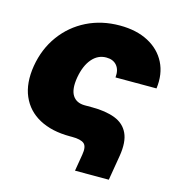

<svg xmlns="http://www.w3.org/2000/svg" viewBox="-101 -615 784 844"><g transform="rotate(15 291.0 -193.5)"><path d="M315.9 140.1 328.6 64.5Q335.4 25.9 320.1 12.9Q304.7 0 265.6 0H254.9Q172.4 0 115.5 -30.8Q58.6 -61.5 33.7 -119.4Q8.8 -177.2 22 -257.8Q35.6 -338.4 80.1 -399.2Q124.5 -460 192.1 -493.7Q259.8 -527.3 342.3 -527.3Q418 -527.3 471.9 -498.8Q525.9 -470.2 551.5 -419.4Q577.1 -368.7 568.4 -301.8H381.8Q385.3 -336.4 368.7 -356.2Q352.1 -376 320.8 -376Q282.2 -376 255.6 -344.7Q229 -313.5 219.2 -257.8Q210 -202.6 227.3 -175.5Q244.6 -148.4 283.2 -148.4H316.4Q378.4 -148.4 420.9 -132.1Q463.4 -115.7 481.4 -77.4Q499.5 -39.1 488.8 26.4L469.7 140.1Z"/></g></svg>

Font: Inter Display Black
Style: Italic
Weight: 900
Italic angle: -9.39999°
Designer: Rasmus Andersson
Foundry: rsms
Version: Version 4.000;git-a52131595